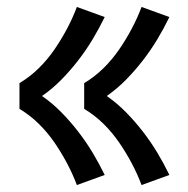

<svg xmlns="http://www.w3.org/2000/svg" viewBox="-20 -616 540 552"><path d="M387 -84Q375 -116 358.5 -147Q342 -178 322 -207Q302 -236 277 -260.5Q252 -285 222 -303V-377Q252 -395 277 -419.5Q302 -444 322 -473Q342 -502 358.5 -533Q375 -564 387 -596L467 -567Q451 -534 432 -502.5Q413 -471 390.5 -442Q368 -413 342.5 -387Q317 -361 287 -340Q317 -319 342.5 -293Q368 -267 390.5 -238Q413 -209 432 -177.5Q451 -146 467 -113ZM201 -84Q189 -116 172.5 -147Q156 -178 136 -207Q116 -236 91 -260.5Q66 -285 36 -303V-377Q66 -395 91 -419.5Q116 -444 136 -473Q156 -502 172.5 -533Q189 -564 201 -596L281 -567Q265 -534 246 -502.5Q227 -471 204.5 -442Q182 -413 156.5 -387Q131 -361 101 -340Q131 -319 156.5 -293Q182 -267 204.5 -238Q227 -209 246 -177.5Q265 -146 281 -113Z"/></svg>

Font: Iosevka Curly Slab
Style: Bold
Weight: 700
Monospace: yes
Designer: Belleve Invis
Foundry: Belleve Invis
Version: Version 22.1.2; ttfautohint (v1.8.4)